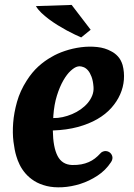

<svg xmlns="http://www.w3.org/2000/svg" viewBox="-20 -763 553 793"><path d="M315.4 -608.4Q305.2 -612.8 289.6 -620.1Q273.9 -627.4 255.9 -637.2Q237.8 -647 218.5 -658.9Q199.2 -670.9 181.9 -683.8Q164.6 -696.8 150.4 -710.4Q136.2 -724.1 128.4 -737.8L275.9 -742.7L354.5 -640.1ZM424.8 -137.7Q436 -133.8 441.4 -123.5Q446.8 -113.3 442.9 -102.1Q442.9 -101.1 442.4 -100.6Q441.4 -98.1 440.4 -96.7Q439.5 -95.2 438.5 -93.3Q416.5 -59.6 382.6 -37.4Q348.6 -15.1 311.5 -3.4Q274.4 8.3 237.8 10.3Q201.2 12.2 173.3 5.4Q143.1 -2 121.6 -15.6Q100.1 -29.3 85.2 -46.6Q70.3 -64 61.3 -82.5Q52.2 -101.1 47.4 -118.2Q40 -142.1 35.6 -178Q31.2 -213.9 34.4 -255.6Q37.6 -297.4 50.3 -342.5Q63 -387.7 90.3 -430.2Q112.3 -464.8 138.4 -488.5Q164.6 -512.2 192.9 -527.8Q216.3 -542 248.3 -552.7Q280.3 -563.5 314.5 -567.9Q348.6 -572.3 381.3 -568.8Q414.1 -565.4 439.9 -550.8Q454.6 -543.5 467 -530Q479.5 -516.6 486.3 -494.6Q494.1 -464.8 491.7 -433.8Q489.3 -402.8 476.3 -373.3Q463.4 -343.8 439.9 -317.4Q416.5 -291 381.8 -271Q347.2 -251 301.3 -238.5Q255.4 -226.1 198.2 -224.1Q199.2 -154.8 217.8 -118.9Q236.3 -83 277.8 -81.5Q298.8 -81.1 315.7 -84.2Q332.5 -87.4 346.4 -93.5Q360.4 -99.6 372.1 -108.6Q383.8 -117.7 394 -128.9L396 -130.9L398.4 -133.3Q403.8 -137.2 410.6 -138.7Q417 -140.1 424.8 -137.7ZM199.7 -275.4Q218.8 -274.9 238.8 -279.3Q258.8 -283.7 277.8 -291.7Q296.9 -299.8 313.5 -311.5Q330.1 -323.2 342.3 -337.6Q354.5 -352.1 361.1 -368.9Q367.7 -385.7 366.2 -404.3Q364.3 -429.7 357.9 -446.3Q351.6 -462.9 343.3 -472.4Q335 -481.9 325.4 -485.6Q315.9 -489.3 308.1 -489.3Q307.1 -489.3 306.2 -489Q305.2 -488.8 304.2 -488.8Q302.2 -488.8 301.3 -488.3H300.8Q288.1 -485.4 272.2 -470.9Q256.3 -456.5 241.5 -430.7Q226.6 -404.8 215.1 -368.2Q203.6 -331.5 200.2 -284.2Q200.2 -281.7 200.2 -279.8Q200.2 -277.8 199.7 -275.4Z"/></svg>

Font: Brush Lettering One
Style: Bold Italic
Weight: 400
Italic angle: -7°
Designer: Eben Sorkin
Foundry: Eben Sorkin
Version: Version 1.001